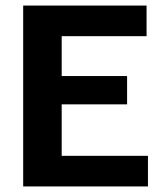

<svg xmlns="http://www.w3.org/2000/svg" viewBox="-20 -670 590 690"><path d="M63.3 0H511.7V-110H201.7V-295H436.7V-396.7H201.7V-540H506.7V-650H63.3Z"/></svg>

Font: Familjen Grotesk GF
Style: Bold
Weight: 700
Designer: Anders Wikstroem, Jonas Baeckman, Matilda Gysing, Kristian Moeller
Foundry: Familjen STHLM AB
Version: Version 2.000; Beta; Release 4; Build 6